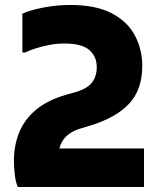

<svg xmlns="http://www.w3.org/2000/svg" viewBox="-20 -752 656 772"><path d="M52 0Q43 -18 39.5 -49.5Q36 -81 36 -106Q36 -167 57 -219Q78 -271 124 -310Q170 -349 246 -371L288 -383Q331 -396 350 -420.5Q369 -445 369 -482Q369 -525 339 -551Q309 -577 239 -577Q208 -577 177 -571Q146 -565 120.5 -556.5Q95 -548 82 -541H70V-697Q100 -711 153.5 -721.5Q207 -732 263 -732Q365 -732 428.5 -699Q492 -666 522 -610Q552 -554 552 -487Q552 -393 500.5 -336.5Q449 -280 343 -247L309 -237Q260 -223 237.5 -194Q215 -165 215 -122Q215 -117 216 -111.5Q217 -106 218 -95L143 -155H559V0Z"/></svg>

Font: Kufam ExtraBold
Style: Regular
Weight: 800
Designer: Wael Morcos, Artur Schmal
Foundry: Original Type
Version: Version 1.300; ttfautohint (v1.8.3)